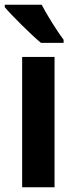

<svg xmlns="http://www.w3.org/2000/svg" viewBox="-31 -786 311 806"><path d="M144 -766H-11V-756C19 -720 101 -639 141 -606H236V-619C211 -652 166 -723 144 -766ZM198 0V-547H62V0Z"/></svg>

Font: Noto Sans Thai Looped Condensed
Style: Bold
Weight: 700
Width: 3
Designer: Sasikarn Vongin, Ben Mitchell
Foundry: The Fontpad Ltd
Version: Version 1.001